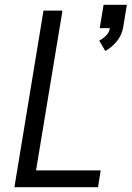

<svg xmlns="http://www.w3.org/2000/svg" viewBox="-20 -779 548 799"><path d="M418 -567 393 -610Q409 -618 422 -631.5Q435 -645 437 -662H395L411 -759H508L492 -662Q489 -647 482.5 -633Q476 -619 466 -607Q456 -595 444 -584.5Q432 -574 418 -567ZM40 0 161 -735H240L130 -70H399L388 0Z"/></svg>

Font: Iosevka SS04 Oblique
Style: Regular
Weight: 400
Italic angle: -9°
Monospace: yes
Designer: Belleve Invis
Foundry: Belleve Invis
Version: Version 19.0.0; ttfautohint (v1.8.4)